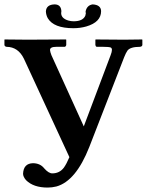

<svg xmlns="http://www.w3.org/2000/svg" viewBox="-20 -824 662 866"><path d="M215.8 -42Q248.5 -42 268.1 -67.9Q280.3 -85 293 -115.2L87.9 -559.1Q62 -612.3 9.8 -612.8Q1 -614.3 0 -621.1V-645L1 -646Q2 -646 105 -645L276.9 -646L278.8 -645V-621.1Q277.3 -614.3 272 -612.8H233.9Q205.6 -612.8 205.6 -598.6Q206.1 -590.3 211.9 -575.2L357.9 -253.9L479 -575.2Q490.7 -605 479 -609.9Q470.2 -612.8 445.8 -612.8H416Q411.1 -614.7 410.2 -621.1V-645L412.1 -646Q413.1 -646 540 -645L620.1 -646L622.1 -645V-621.1Q621.1 -613.8 610.8 -612.8Q568.4 -612.8 555.2 -596.2Q547.9 -585.9 540 -565.9L382.8 -161.1Q322.3 -7.3 234.4 17.1Q214.8 22 194.8 22Q130.9 22 97.7 -11.2Q84.5 -25.9 84 -40Q85.9 -86.9 128.9 -87.9Q161.6 -87.4 179.2 -64.9Q199.2 -42 215.8 -42ZM436 -773.9Q436 -724.1 369.1 -704.6Q341.8 -696.8 311 -696.8Q222.2 -696.8 195.3 -742.2Q187.5 -756.8 187 -772.9Q189 -803.2 226.1 -804.2Q252.4 -804.2 256.3 -778.8Q256.8 -775.4 256.8 -772.9Q256.8 -772 256.3 -768.6L255.9 -765.1Q255.9 -741.2 288.1 -731.4Q299.8 -728 312 -728Q353.5 -728 364.7 -752.9Q366.7 -758.8 367.2 -764.2L366.7 -766.1Q366.2 -768.1 366.2 -770.5V-772.9Q372.1 -800.3 397.9 -804.2Q435.1 -802.2 436 -773.9Z"/></svg>

Font: Linux Libertine O
Style: Bold
Weight: 700
Designer: Philipp H. Poll
Foundry: Philipp H. Poll
Version: Version 5.0.0